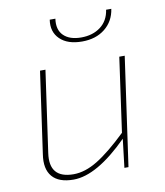

<svg xmlns="http://www.w3.org/2000/svg" viewBox="-80 -757 716 835"><g transform="rotate(-10 278.0 -339.5)"><path d="M445 -691H468Q460 -637 420 -605Q380 -573 319 -573Q255 -573 221.5 -605.5Q188 -638 196 -691H221Q214 -643 240.5 -617Q267 -591 318 -591Q369 -591 403.5 -617Q438 -643 445 -691ZM490 -480 422 0H404L419 -126Q281 12 178 12Q113 12 84 -22Q55 -56 65 -120L116 -480H140L89 -121Q73 -11 182 -11Q233 -11 288.5 -45Q344 -79 420 -152L466 -480Z"/></g></svg>

Font: Ezarion Thin
Style: Italic
Weight: 250
Italic angle: -8°
Designer: Natanael Gama
Version: Version 1.001;PS 001.001;hotconv 1.0.70;makeotf.lib2.5.58329